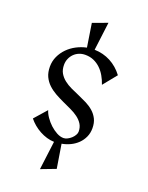

<svg xmlns="http://www.w3.org/2000/svg" viewBox="-142 -799 690 896"><g transform="rotate(20 203.0 -351.5)"><path d="M308.1 -444.8Q300.8 -466.8 289.8 -485.8Q278.8 -504.9 263.9 -519Q249 -533.2 230.2 -541.5Q211.4 -549.8 188 -549.8Q171.4 -549.8 157.2 -543.9Q143.1 -538.1 132.6 -527.6Q122.1 -517.1 116 -502.9Q109.9 -488.8 109.9 -472.2Q109.9 -448.2 119.6 -431.4Q129.4 -414.6 145.3 -402.1Q161.1 -389.6 181.4 -380.1Q201.7 -370.6 222.9 -361.6Q244.1 -352.5 264.4 -342.3Q284.7 -332 300.5 -318.1Q316.4 -304.2 326.2 -284.9Q335.9 -265.6 335.9 -238.8Q335.9 -214.8 326.9 -195.1Q317.9 -175.3 302.7 -160.4Q287.6 -145.5 267.3 -135.7Q247.1 -126 225.1 -122.1L244.1 -3.9L170.9 23.9L189 -118.2Q170.9 -118.7 152.6 -124Q134.3 -129.4 117.2 -138.7Q100.1 -147.9 85.2 -160.4Q70.3 -172.9 59.1 -187L112.8 -248Q117.2 -232.4 129.2 -215.1Q141.1 -197.8 156.7 -183.3Q172.4 -168.9 189.9 -159.4Q207.5 -149.9 224.1 -149.9Q233.4 -149.9 243.4 -155Q253.4 -160.2 261.7 -167.7Q270 -175.3 275.4 -184.6Q280.8 -193.8 280.8 -202.1Q280.8 -223.6 271 -239.3Q261.2 -254.9 244.9 -267.1Q228.5 -279.3 208 -288.8Q187.5 -298.3 165.8 -308.3Q144 -318.4 123.5 -329.8Q103 -341.3 86.7 -356.7Q70.3 -372.1 60.5 -392.8Q50.8 -413.6 50.8 -441.9Q50.8 -469.2 61.8 -492.9Q72.8 -516.6 91.1 -535.2Q109.4 -553.7 133.3 -566.2Q157.2 -578.6 183.1 -584L165 -700.2L237.8 -727.1L220.2 -586.9Q263.2 -585.9 299.8 -566.7Q336.4 -547.4 362.8 -512.2Z"/></g></svg>

Font: Redressed
Style: Regular
Weight: 400
Designer: Astigmatic (AOETI)
Foundry: Astigmatic (AOETI)
Version: Version 1.001